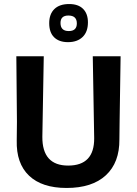

<svg xmlns="http://www.w3.org/2000/svg" viewBox="-20 -923 678 952"><path d="M323 -903Q368 -903 392 -879Q416 -855 416 -812Q416 -765 389.5 -739.5Q363 -714 317 -714Q273 -714 248.5 -738Q224 -762 224 -808Q224 -853 249.5 -878Q275 -903 323 -903ZM319 -846Q280 -846 280 -809Q280 -769 321 -769Q361 -769 361 -807Q361 -846 319 -846ZM578 -644 573 -317 572 -232Q573 -117 505 -54Q437 9 310 9Q188 9 124 -52Q60 -113 63 -227L64 -320L61 -644H197L190 -245Q189 -102 318 -102Q448 -102 447 -238L440 -644Z"/></svg>

Font: Alegreya Sans SC
Style: Bold
Weight: 700
Designer: Juan Pablo del Peral
Foundry: Huerta Tipografica
Version: Version 2.007